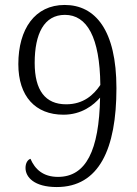

<svg xmlns="http://www.w3.org/2000/svg" viewBox="-20 -744 553 775"><path d="M209 11C380 11 450 -143 450 -388C450 -622 365 -724 241 -724C121 -724 54 -627 54 -485C54 -355 123 -281 236 -281C310 -281 358 -320 384 -350C380 -136 327 -30 214 -30C154 -30 121 -61 103 -103C91 -99 83 -85 83 -66C83 -29 118 11 209 11ZM247 -323C163 -323 120 -379 120 -490C120 -608 158 -684 242 -684C331 -684 383 -594 385 -401C358 -361 317 -323 247 -323Z"/></svg>

Font: Noto Serif Myanmar SemiCondensed Light
Style: Regular
Weight: 300
Width: 4
Designer: Ben Mitchell and the Monotype Design Team
Foundry: Monotype Imaging Inc.
Version: Version 2.106